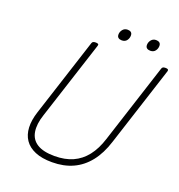

<svg xmlns="http://www.w3.org/2000/svg" viewBox="-203 -1369 1455 1557"><g transform="rotate(20 525.0 -591.0)"><path d="M420 19Q332 19 273 -6Q214 -31 183.5 -76Q153 -121 150 -183Q147 -245 172 -322L390 -996Q393 -1006 400 -1010.5Q407 -1015 423 -1015Q437 -1015 443.5 -1010.5Q450 -1006 446 -995L226 -316Q197 -230 207.5 -166Q218 -102 271.5 -68.5Q325 -35 422 -35Q512 -35 579 -65Q646 -95 694 -156Q742 -217 771 -309L993 -996Q996 -1006 1003 -1010.5Q1010 -1015 1026 -1015Q1055 -1015 1049 -995L826 -305Q792 -197 735 -125Q678 -53 599.5 -17Q521 19 420 19ZM614 -1103Q596 -1103 584.5 -1111.5Q573 -1120 573 -1139Q573 -1162 588.5 -1181.5Q604 -1201 631 -1201Q649 -1201 660 -1192.5Q671 -1184 671 -1165Q671 -1141 656.5 -1122Q642 -1103 614 -1103ZM860 -1103Q842 -1103 830.5 -1111.5Q819 -1120 819 -1139Q819 -1162 834.5 -1181.5Q850 -1201 876 -1201Q894 -1201 905.5 -1192.5Q917 -1184 917 -1165Q917 -1141 902.5 -1122Q888 -1103 860 -1103Z"/></g></svg>

Font: Playwrite RO ExtraLight
Style: Regular
Weight: 250
Version: Version 1.002